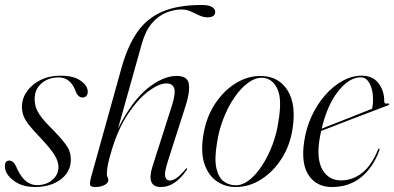

<svg xmlns="http://www.w3.org/2000/svg" viewBox="-20 -742 1581 770"><path d="M127.5 0.5Q164.5 0.5 189.2 -19.8Q214 -40 214.5 -72Q214.5 -93.5 200 -118.2Q185.5 -143 143.5 -188Q114 -218.5 97.2 -239.5Q80.5 -260.5 74 -278.2Q67.5 -296 68 -317Q69 -349.5 89.2 -377.2Q109.5 -405 143.8 -421.8Q178 -438.5 221.5 -438.5Q275 -438.5 303.2 -418.5Q331.5 -398.5 332 -374.5Q332 -363.5 326 -357.2Q320 -351 311.5 -351Q301.5 -351 294.2 -358Q287 -365 280.5 -383.5Q260 -431.5 215 -431.5Q173.5 -431.5 146.2 -407.5Q119 -383.5 119 -345.5Q119 -328 124 -311.5Q129 -295 145.2 -273.2Q161.5 -251.5 195.5 -218Q236 -176.5 250.8 -152Q265.5 -127.5 264 -97.5Q262 -50.5 221.8 -21.2Q181.5 8 120.5 8Q68 8 33.8 -18.2Q-0.5 -44.5 -0.5 -75.5Q-0.5 -98 17.5 -98Q27 -98 34.5 -90.2Q42 -82.5 49.5 -63Q67 -28 86.5 -13.8Q106 0.5 127.5 0.5Z M428 -140Q415 -97 411.8 -77Q408.5 -57 408.5 -43Q408.5 -36 411.5 -31.2Q414.5 -26.5 414.5 -20.5Q414.5 -8.5 399.5 -0.2Q384.5 8 361 8Q343.5 8 341.2 -1Q339 -10 347.5 -39.5L467.5 -470.5Q491.5 -556.5 529.8 -612.2Q568 -668 630.5 -695Q693 -722 789 -722Q816.5 -722 829.8 -714.2Q843 -706.5 843 -694Q843 -672.5 812 -672.5Q796 -672.5 779.5 -680.2Q763 -688 745.5 -696Q728 -704 708 -704Q677.5 -704 646.2 -691.2Q615 -678.5 589.2 -648.8Q563.5 -619 549 -567.5L453.5 -227Q510.5 -339 572.5 -388.2Q634.5 -437.5 688.5 -437.5Q733.5 -437.5 737.5 -403.8Q741.5 -370 724.5 -318L653.5 -96.5Q638 -48 642.8 -33Q647.5 -18 661 -18Q672 -18 687 -27.5Q702 -37 724 -63.5Q727 -68 729.5 -67Q731.5 -65.5 728.5 -60Q682 8 625.5 8Q565.5 8 591.5 -74.5L668.5 -315.5Q685.5 -369 678.5 -388.2Q671.5 -407.5 647.5 -407.5Q618 -407.5 576.2 -376.8Q534.5 -346 494.2 -286.2Q454 -226.5 428 -140Z M1033.5 -437Q1100.5 -433.5 1134.5 -377.5Q1168.5 -321.5 1153 -224Q1143 -159 1109.8 -106.5Q1076.5 -54 1028.2 -23Q980 8 925 8Q883 8 849.5 -15Q816 -38 800.2 -83.8Q784.5 -129.5 795 -198Q806.5 -271.5 842.8 -326.2Q879 -381 929.2 -410.5Q979.5 -440 1033.5 -437ZM926 1Q953.5 1 981 -21Q1008.5 -43 1032.2 -80Q1056 -117 1073 -162.2Q1090 -207.5 1096.5 -254.5Q1112 -345 1092.2 -386Q1072.5 -427 1034.5 -430Q1006 -432 976.5 -411Q947 -390 921 -352.5Q895 -315 876.2 -267Q857.5 -219 850 -167.5Q839.5 -104 847.8 -67.2Q856 -30.5 877 -14.8Q898 1 926 1Z M1501.5 -139Q1476 -69.5 1427.8 -30.8Q1379.5 8 1311.5 8Q1250.5 8 1218.8 -37.8Q1187 -83.5 1199.5 -172Q1207 -226 1229 -274.2Q1251 -322.5 1283.2 -359.5Q1315.5 -396.5 1353.5 -417.5Q1391.5 -438.5 1431 -438.5Q1475.5 -438.5 1498.5 -407.5Q1521.5 -376.5 1521 -335Q1521 -324 1534.5 -327Q1539.5 -328 1540.5 -325Q1541.5 -322 1537 -320Q1533 -318.5 1511.5 -310.2Q1490 -302 1458.2 -290Q1426.5 -278 1391.2 -264.5Q1356 -251 1323.2 -238.2Q1290.5 -225.5 1268 -217Q1263.5 -197.5 1260.5 -177Q1249.5 -100 1274.5 -59.2Q1299.5 -18.5 1347.5 -18.5Q1393.5 -18.5 1431.8 -48.2Q1470 -78 1495.5 -141Q1497.5 -146 1500.5 -146Q1504 -145.5 1501.5 -139ZM1427 -432Q1380.5 -432 1336.5 -376.5Q1292.5 -321 1270 -226Q1291.5 -234.5 1320.8 -246Q1350 -257.5 1379.8 -269.2Q1409.5 -281 1434.2 -290.8Q1459 -300.5 1471.5 -305.5Q1476 -318.5 1476 -344Q1476 -381.5 1462.5 -406.8Q1449 -432 1427 -432Z"/></svg>

Font: Fraunces 144pt S000 Light
Style: Italic
Weight: 300
Italic angle: -16°
Version: Version 1.000; ttfautohint (v1.8.3)